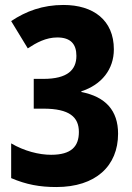

<svg xmlns="http://www.w3.org/2000/svg" viewBox="-20 -744 532 774"><path d="M207 10C366 10 456 -75 456 -205C456 -298 406 -354 308 -373V-376C389 -402 439 -464 439 -545C439 -663 356 -724 236 -724C152 -724 85 -699 25 -659L92 -549C127 -572 165 -593 211 -593C265 -593 288 -566 288 -519C288 -463 253 -426 155 -426H116V-306H155C260 -306 298 -272 298 -212C298 -154 268 -120 186 -120C137 -120 78 -135 25 -166V-26C86 0 140 10 207 10Z"/></svg>

Font: Noto Sans Gurmukhi Condensed ExtraBold
Style: Regular
Weight: 800
Width: 3
Designer: Jelle Bosma - Monotype Design Team
Foundry: Monotype Imaging Inc.
Version: Version 2.004